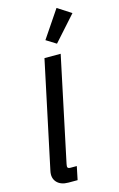

<svg xmlns="http://www.w3.org/2000/svg" viewBox="-147 -1054 688 1112"><g transform="rotate(-15 197.5 -497.5)"><path d="M118.2 0Q71.8 0 48.6 -25.9Q25.4 -51.8 34.7 -93.3L170.4 -732.4H267.6L135.3 -106.9Q131.8 -91.8 135.3 -85.9Q138.7 -80.1 152.3 -80.1H189.5L172.9 0ZM262.2 -794.4 202.6 -831.5 313 -995.1 394.5 -942.4Z"/></g></svg>

Font: Schibsted Grotesk Medium
Style: Italic
Weight: 500
Italic angle: -12°
Designer: Bakken & Baeck AS, Henrik Kongsvoll
Foundry: Schibsted ASA
Version: Version 1.100;gftools[0.9.25]